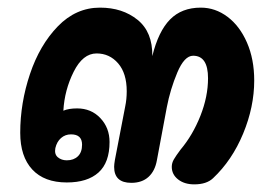

<svg xmlns="http://www.w3.org/2000/svg" viewBox="-20 -487 725 503"><path d="M646 -276Q646 -207 617 -137Q588 -67 538 -20Q521 -4 489 -4Q463 -4 446.5 -17Q430 -30 430 -50Q430 -60 435.5 -69.5Q441 -79 453 -95Q485 -133 505 -183.5Q525 -234 525 -282Q525 -341 486 -341Q463 -341 444.5 -297Q426 -253 417 -206L391 -67Q386 -39 369 -23.5Q352 -8 324 -8Q279 -8 279 -50Q279 -56 281 -68L308 -208Q312 -227 312 -248Q312 -295 289.5 -321Q267 -347 233 -347Q197 -347 173 -299Q149 -251 146 -197Q160 -203 182 -203Q219 -203 243 -177.5Q267 -152 267 -115Q267 -61 238 -35Q209 -9 155 -9Q96 -9 64.5 -43Q33 -77 33 -139Q33 -217 58.5 -293Q84 -369 131.5 -418Q179 -467 242 -467Q301 -467 340.5 -435Q380 -403 379 -340Q395 -405 425.5 -436Q456 -467 506 -467Q544 -467 576 -443Q608 -419 627 -375.5Q646 -332 646 -276ZM166 -135Q151 -135 140 -125.5Q129 -116 125 -99Q122 -83 131.5 -75Q141 -67 155 -67Q173 -67 184 -77.5Q195 -88 195 -108Q195 -135 166 -135Z"/></svg>

Font: Mali
Style: Bold Italic
Weight: 700
Italic angle: -10°
Version: Version 1.000; ttfautohint (v1.6)